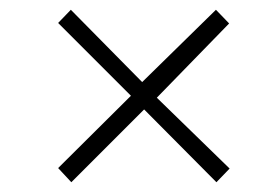

<svg xmlns="http://www.w3.org/2000/svg" viewBox="-20 -477 570 393"><path d="M271 -309 422 -457 449 -429 301 -277 450 -132 423 -104 275 -253 126 -104 99 -133 248 -281 99 -430 125 -457Z"/></svg>

Font: Panefresco 1wt
Style: Regular
Weight: 250
Version: Version 1.000